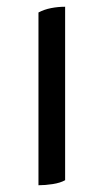

<svg xmlns="http://www.w3.org/2000/svg" viewBox="-20 -542 307 569"><path d="M94 -505Q111 -514 131.5 -518Q152 -522 173 -522V-8Q159 0 136.5 3.5Q114 7 94 7Z"/></svg>

Font: Gotu
Style: Regular
Weight: 400
Designer: Sarang Kulkarni & Kailash Malviya
Foundry: Ek Type
Version: Version 2.320;hotconv 1.0.109;makeotfexe 2.5.65596; ttfautoh